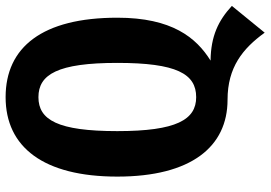

<svg xmlns="http://www.w3.org/2000/svg" viewBox="-156 -642 940 667"><g transform="rotate(-90 313.5 -308.0)"><path d="M437 -46C517 -96 586 -180 586 -370C586 -630 484 -758 310 -758C136 -758 34 -626 34 -370C34 -113 138 13 301 13C414 13 479 66 534 142L627 28C576 -19 522 -45 437 -46ZM192 -370C192 -577 231 -644 310 -644C389 -644 429 -577 429 -370C429 -164 391 -96 310 -96C232 -96 192 -164 192 -370Z"/></g></svg>

Font: Glow Sans TC Compressed
Style: Bold
Weight: 700
Width: 2
Designer: Ryoko NISHIZUKA (kana, bopomofo & ideographs); Paul D. Hunt (Latin, Greek & Cyrillic); Sandoll Communications, Soo-young
Version: Version 0.93